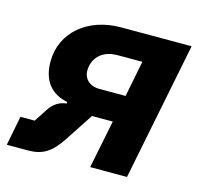

<svg xmlns="http://www.w3.org/2000/svg" viewBox="-93 -615 741 705"><g transform="rotate(15 278.0 -262.5)"><path d="M-10 0H71C124 0 157 -19 194 -75L265 -183H344L307 0H447L552 -525H284C158 -525 66 -448 66 -337C66 -261 104 -221 164 -209L163 -203C139 -201 116 -188 100 -164L66 -112H12ZM392 -423 365 -286H266C227 -286 205 -310 205 -339C205 -346 206 -353 207 -358C216 -400 251 -423 297 -423Z"/></g></svg>

Font: Braiins Sans
Style: Bold Italic
Weight: 700
Italic angle: -11.31°
Designer: Mike Abbink, Paul van der Laan, Pieter van Rosmalen, Jiri Chlebus, Lubos Buracinsky
Foundry: Bold Monday, Sudetype
Version: Version 1.000;hotconv 1.0.109;makeotfexe 2.5.65596